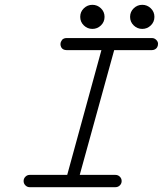

<svg xmlns="http://www.w3.org/2000/svg" viewBox="-20 -779 676 797"><path d="M535 -673.5Q520 -688 520 -709Q520 -730 535 -744.5Q550 -759 570.5 -759Q591 -759 606 -744.5Q621 -730 621 -709Q621 -688 606 -673.5Q591 -659 570.5 -659Q550 -659 535 -673.5ZM328 -673.5Q313 -688 313 -709Q313 -730 328 -744.5Q343 -759 363.5 -759Q384 -759 399 -744.5Q414 -730 414 -709Q414 -688 399 -673.5Q384 -659 363.5 -659Q343 -659 328 -673.5ZM256 -571Q249 -571 243 -574Q237 -577 234 -583Q231 -589 231 -595Q231 -601 233 -605.5Q235 -610 238 -614Q245 -621 256 -621H611Q621 -621 628.5 -613.5Q636 -606 636 -597.5Q636 -589 632.5 -583Q629 -577 623 -574Q617 -571 611 -571H454L311 -53H459Q470 -53 477.5 -45.5Q485 -38 485 -27.5Q485 -17 477.5 -9.5Q470 -2 459 -2H103Q93 -2 85.5 -9.5Q78 -17 78 -27.5Q78 -38 85.5 -45.5Q93 -53 103 -53H259L401 -571Z"/></svg>

Font: TT2020Base
Style: Italic
Weight: 400
Italic angle: -15°
Version: Version 0.2.000